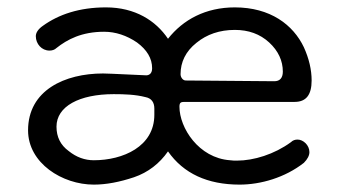

<svg xmlns="http://www.w3.org/2000/svg" viewBox="-20 -484 912 520"><path d="M234 16C268 16 304 9 343 -4C381 -17 412 -41 435 -74C477 -14 542 16 629 16C686 16 752 -3 803 -43C813 -53 818 -63 818 -72C818 -91 801 -106 786 -106C779 -106 773 -104 768 -99C723 -66 667 -49 622 -49C616 -49 609 -49 603 -50C518 -56 466 -138 466 -195C466 -208 471 -208 483 -208H778C809 -208 824 -227 824 -266C824 -295 817 -325 803 -356C774 -417 712 -464 616 -464C537 -464 476 -431 435 -379C402 -428 346 -464 267 -464C195 -464 139 -445 96 -414C83 -405 77 -395 77 -386C77 -365 93 -347 114 -347C121 -347 128 -349 133 -354C162 -377 201 -398 262 -398C293 -398 323 -388 351 -369C378 -349 392 -326 392 -299C392 -284 383 -280 376 -280C369 -280 276 -285 259 -285C156 -285 56 -240 56 -131C56 -42 149 16 234 16ZM483 -266C475 -266 469 -275 469 -283C469 -316 483 -345 512 -368C540 -391 575 -403 616 -403C653 -403 684 -392 709 -369C734 -346 746 -319 746 -290C746 -273 738 -264 723 -264ZM234 -50C210 -50 187 -58 166 -75C144 -91 133 -113 133 -141C133 -196 195 -229 288 -229C317 -229 347 -228 374 -221C390 -218 398 -207 398 -190V-173C398 -87 313 -50 234 -50Z"/></svg>

Font: Dongle Light
Style: Regular
Weight: 300
Designer: Yanghee Ryu
Foundry: Yanghee Ryu
Version: Version 2.000